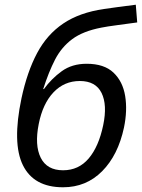

<svg xmlns="http://www.w3.org/2000/svg" viewBox="-20 -783 601 813"><path d="M247 10Q123 10 77 -83.5Q31 -177 71 -367Q95 -479 137 -558Q179 -637 248 -683.5Q317 -730 421 -745Q441 -748 478 -753Q515 -758 555 -763L561 -688Q518 -682 476 -676.5Q434 -671 409 -666Q331 -651 285.5 -617Q240 -583 213 -530.5Q186 -478 163 -406H166Q198 -450 241.5 -481.5Q285 -513 347 -513Q421 -513 460.5 -475.5Q500 -438 510 -376.5Q520 -315 505 -243Q480 -126 412.5 -58Q345 10 247 10ZM247 -62Q313 -62 355.5 -112Q398 -162 417 -253Q435 -339 410 -389.5Q385 -440 318 -440Q252 -440 206.5 -392Q161 -344 144 -258Q126 -168 152.5 -115Q179 -62 247 -62Z"/></svg>

Font: Noto Sans
Style: Italic
Weight: 400
Italic angle: -12°
Designer: Monotype Design Team
Foundry: Monotype Imaging Inc.
Version: Version 2.013; ttfautohint (v1.8.4.7-5d5b)